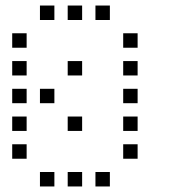

<svg xmlns="http://www.w3.org/2000/svg" viewBox="-20 -696 640 692"><path d="M125 -676Q124 -676 124 -676Q124 -676 124 -675V-625Q124 -624 124 -624Q124 -624 125 -624H175Q176 -624 176 -624Q176 -624 176 -625V-675Q176 -676 176 -676Q176 -676 175 -676ZM225 -676Q224 -676 224 -676Q224 -676 224 -675V-625Q224 -624 224 -624Q224 -624 225 -624H275Q276 -624 276 -624Q276 -624 276 -625V-675Q276 -676 276 -676Q276 -676 275 -676ZM325 -676Q324 -676 324 -676Q324 -676 324 -675V-625Q324 -624 324 -624Q324 -624 325 -624H375Q376 -624 376 -624Q376 -624 376 -625V-675Q376 -676 376 -676Q376 -676 375 -676ZM25 -576Q24 -576 24 -576Q24 -576 24 -575V-525Q24 -524 24 -524Q24 -524 25 -524H75Q76 -524 76 -524Q76 -524 76 -525V-575Q76 -576 76 -576Q76 -576 75 -576ZM425 -576Q424 -576 424 -576Q424 -576 424 -575V-525Q424 -524 424 -524Q424 -524 425 -524H475Q476 -524 476 -524Q476 -524 476 -525V-575Q476 -576 476 -576Q476 -576 475 -576ZM25 -476Q24 -476 24 -476Q24 -476 24 -475V-425Q24 -424 24 -424Q24 -424 25 -424H75Q76 -424 76 -424Q76 -424 76 -425V-475Q76 -476 76 -476Q76 -476 75 -476ZM225 -476Q224 -476 224 -476Q224 -476 224 -475V-425Q224 -424 224 -424Q224 -424 225 -424H275Q276 -424 276 -424Q276 -424 276 -425V-475Q276 -476 276 -476Q276 -476 275 -476ZM425 -476Q424 -476 424 -476Q424 -476 424 -475V-425Q424 -424 424 -424Q424 -424 425 -424H475Q476 -424 476 -424Q476 -424 476 -425V-475Q476 -476 476 -476Q476 -476 475 -476ZM25 -376Q24 -376 24 -376Q24 -376 24 -375V-325Q24 -324 24 -324Q24 -324 25 -324H75Q76 -324 76 -324Q76 -324 76 -325V-375Q76 -376 76 -376Q76 -376 75 -376ZM125 -376Q124 -376 124 -376Q124 -376 124 -375V-325Q124 -324 124 -324Q124 -324 125 -324H175Q176 -324 176 -324Q176 -324 176 -325V-375Q176 -376 176 -376Q176 -376 175 -376ZM425 -376Q424 -376 424 -376Q424 -376 424 -375V-325Q424 -324 424 -324Q424 -324 425 -324H475Q476 -324 476 -324Q476 -324 476 -325V-375Q476 -376 476 -376Q476 -376 475 -376ZM25 -276Q24 -276 24 -276Q24 -276 24 -275V-225Q24 -224 24 -224Q24 -224 25 -224H75Q76 -224 76 -224Q76 -224 76 -225V-275Q76 -276 76 -276Q76 -276 75 -276ZM225 -276Q224 -276 224 -276Q224 -276 224 -275V-225Q224 -224 224 -224Q224 -224 225 -224H275Q276 -224 276 -224Q276 -224 276 -225V-275Q276 -276 276 -276Q276 -276 275 -276ZM425 -276Q424 -276 424 -276Q424 -276 424 -275V-225Q424 -224 424 -224Q424 -224 425 -224H475Q476 -224 476 -224Q476 -224 476 -225V-275Q476 -276 476 -276Q476 -276 475 -276ZM25 -176Q24 -176 24 -176Q24 -176 24 -175V-125Q24 -124 24 -124Q24 -124 25 -124H75Q76 -124 76 -124Q76 -124 76 -125V-175Q76 -176 76 -176Q76 -176 75 -176ZM425 -176Q424 -176 424 -176Q424 -176 424 -175V-125Q424 -124 424 -124Q424 -124 425 -124H475Q476 -124 476 -124Q476 -124 476 -125V-175Q476 -176 476 -176Q476 -176 475 -176ZM125 -76Q124 -76 124 -76Q124 -76 124 -75V-25Q124 -24 124 -24Q124 -24 125 -24H175Q176 -24 176 -24Q176 -24 176 -25V-75Q176 -76 176 -76Q176 -76 175 -76ZM225 -76Q224 -76 224 -76Q224 -76 224 -75V-25Q224 -24 224 -24Q224 -24 225 -24H275Q276 -24 276 -24Q276 -24 276 -25V-75Q276 -76 276 -76Q276 -76 275 -76ZM325 -76Q324 -76 324 -76Q324 -76 324 -75V-25Q324 -24 324 -24Q324 -24 325 -24H375Q376 -24 376 -24Q376 -24 376 -25V-75Q376 -76 376 -76Q376 -76 375 -76Z"/></svg>

Font: Doto
Style: Regular
Weight: 400
Monospace: yes
Version: Version 1.000